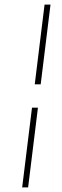

<svg xmlns="http://www.w3.org/2000/svg" viewBox="-20 -770 272 840"><path d="M175 -750H201L158 -401H132ZM120 -299H146L103 50H77Z"/></svg>

Font: Haskoy Thin
Style: Italic
Weight: 100
Designer: Ertekin Erdin
Foundry: Ertekin Erdin
Version: Version 2.000; ttfautohint (v1.8.4.7-5d5b)